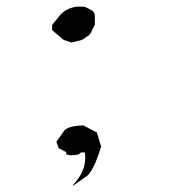

<svg xmlns="http://www.w3.org/2000/svg" viewBox="-20 -621 543 597"><path d="M231.4 -147H244.1Q245.1 -137.2 245.1 -131.8Q245.1 -104.5 232.9 -81.5Q222.2 -61.5 205.1 -43.9L209 -44.9L252.9 -75.7Q268.6 -94.2 278.1 -118.7Q287.6 -143.1 294.4 -165L281.2 -209L239.3 -231Q224.6 -231 209 -228.3Q193.4 -225.6 181.6 -217.3L155.3 -180.2L162.6 -160.2L186 -147.9V-141.6L196.3 -138.2Q214.4 -138.2 221.2 -140.1Q227.1 -141.6 230 -145.5ZM274.9 -570.3Q274.9 -581.5 267.1 -587.9L245.6 -599.1Q237.3 -600.6 227.1 -600.6Q216.8 -600.6 205.6 -597.7Q184.1 -591.8 169.4 -577.1L142.1 -543.5V-527.3L177.7 -497.1L202.1 -488.8L226.6 -494.6Q238.3 -497.1 247.6 -505.9Q259.3 -511.2 263.7 -521Q268.1 -532.7 274.9 -543.9Z"/></svg>

Font: Bakudai
Style: Light
Weight: 300
Version: Version 1.48